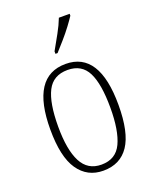

<svg xmlns="http://www.w3.org/2000/svg" viewBox="-145 -846 746 937"><g transform="rotate(-20 228.5 -378.0)"><path d="M228 10Q145 10 98.5 -57.5Q52 -125 52 -267Q52 -543 231 -543Q406 -543 406 -267Q406 -124 361 -57Q316 10 228 10ZM229 -21Q304 -21 334 -85Q364 -149 364 -267Q364 -391 333.5 -451.5Q303 -512 230 -512Q155 -512 124 -451Q93 -390 93 -267Q93 -147 125.5 -84Q158 -21 229 -21ZM202 -619Q224 -658 244.5 -695Q265 -732 278 -766H334V-756Q323 -739 302.5 -711.5Q282 -684 257.5 -656Q233 -628 213 -606H202Z"/></g></svg>

Font: Noto Serif Tamil Condensed ExtraLight
Style: Italic
Weight: 200
Width: 3
Italic angle: -12°
Designer: Indian Type Foundry, Tom Grace, and the Monotype Design Team
Foundry: Monotype Imaging Inc.
Version: Version 2.003; ttfautohint (v1.8.4.7-5d5b)